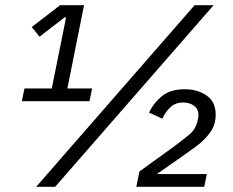

<svg xmlns="http://www.w3.org/2000/svg" viewBox="-20 -718 896 738"><path d="M324 -329H64L74 -378H179L234 -651H228L132 -577L102 -614L211 -698H303L239 -378H334ZM119 0 728 -698H801L192 0ZM775 -49 765 0H504L516 -59L649 -155Q684 -181 708.5 -201.5Q733 -222 740 -256Q741 -260 742 -265.5Q743 -271 743 -275Q743 -298 726.5 -311Q710 -324 684 -324Q654 -324 634.5 -305.5Q615 -287 604 -262L553 -285Q570 -322 602.5 -348.5Q635 -375 690 -375Q739 -375 774 -351Q809 -327 809 -277Q809 -238 787.5 -208.5Q766 -179 736 -157Q706 -135 679 -116L583 -49Z"/></svg>

Font: IBM Plex Sans Var
Style: Italic
Weight: 400
Italic angle: -11.31°
Designer: Mike Abbink, Paul van der Laan, Pieter van Rosmalen
Foundry: Bold Monday
Version: Version 1.001